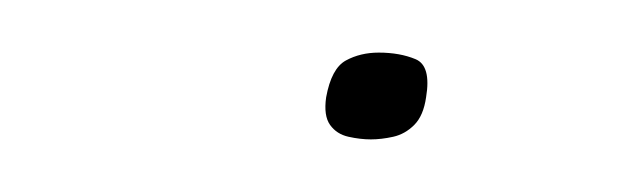

<svg xmlns="http://www.w3.org/2000/svg" viewBox="-20 -53 244 73"><path d="M104 -16Q106 -27 111.5 -30Q117 -33 124 -33Q132 -33 138 -30.5Q144 -28 142 -16Q141 -9 137.5 -5.5Q134 -2 129.5 -1Q125 0 121 0Q117 0 112.5 -1Q108 -2 105.5 -5.5Q103 -9 104 -16Z"/></svg>

Font: Genos Thin
Style: Italic
Weight: 100
Italic angle: -8°
Designer: Robert E. Leuschke
Foundry: Robert E. Leuschke
Version: Version 1.010